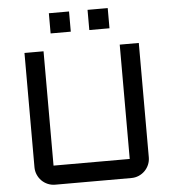

<svg xmlns="http://www.w3.org/2000/svg" viewBox="-59 -950 898 1004"><g transform="rotate(-5 390.0 -448.0)"><path d="M89.8 -700.2H189.9V-100.1H589.8V-700.2H689.9V-100.1Q689.9 -79.6 682.1 -61.3Q674.3 -43 660.6 -29.3Q647 -15.6 628.7 -7.8Q610.4 0 589.8 0H189.9Q169.4 0 151.1 -7.8Q132.8 -15.6 119.1 -29.3Q105.5 -43 97.7 -61.3Q89.8 -79.6 89.8 -100.1ZM438 -896H543.9V-790H438ZM234.9 -896H340.8V-790H234.9Z"/></g></svg>

Font: Aldrich
Style: Regular
Weight: 400
Designer: Matthew Desmond
Foundry: Matthew Desmond
Version: Version 1.002 2011